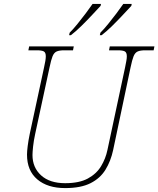

<svg xmlns="http://www.w3.org/2000/svg" viewBox="-20 -951 809 981"><path d="M313 10Q223 10 170.5 -34.5Q118 -79 118 -161Q118 -177 121.5 -205Q125 -233 132 -267L205 -606Q214 -645 214 -663Q214 -683 203.5 -688.5Q193 -694 168 -694H125L129 -714H357L353 -694H308Q283 -694 269.5 -688Q256 -682 248.5 -663.5Q241 -645 233 -606L160 -268Q152 -231 149 -202Q146 -173 146 -159Q146 -95 190 -55Q234 -15 313 -15Q385 -15 429 -39Q473 -63 496.5 -102Q520 -141 529 -185L619 -606Q623 -626 625.5 -639.5Q628 -653 628 -663Q628 -683 617.5 -688.5Q607 -694 582 -694H537L541 -714H769L765 -694H722Q697 -694 683.5 -688Q670 -682 662.5 -663.5Q655 -645 647 -606L558 -184Q546 -128 519 -84Q492 -40 442.5 -15Q393 10 313 10ZM493 -784Q512 -803 533 -829Q554 -855 574.5 -882Q595 -909 610 -931H653L651 -921Q635 -904 608.5 -875.5Q582 -847 553 -818.5Q524 -790 499 -771H490ZM336 -784Q355 -803 376 -829Q397 -855 417.5 -882Q438 -909 453 -931H496L494 -921Q478 -904 451.5 -875.5Q425 -847 396 -818.5Q367 -790 342 -771H333Z"/></svg>

Font: Noto Serif Thin
Style: Italic
Weight: 100
Italic angle: -12°
Designer: Monotype Design Team
Foundry: Monotype Imaging Inc.
Version: Version 2.014; ttfautohint (v1.8.4.7-5d5b)